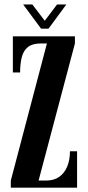

<svg xmlns="http://www.w3.org/2000/svg" viewBox="-20 -868 406 888"><path d="M30 0V-33L197 -667H169Q130 -667 109.2 -650.5Q88.5 -634 80.8 -603.8Q73 -573.5 73 -533H39.5V-700H326.5V-667L158.5 -33H194Q229.5 -33 253.8 -50Q278 -67 290.8 -97.5Q303.5 -128 303.5 -168.5H336.5V0ZM170 -735.5 87 -847.5H129.5L187 -772L244 -847.5H287L204.5 -735.5Z"/></svg>

Font: Imbue 24pt
Style: Bold
Weight: 700
Designer: Tyler Finck
Foundry: Etcetera Type Company
Version: Version 1.102